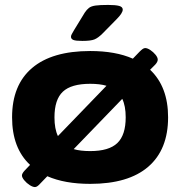

<svg xmlns="http://www.w3.org/2000/svg" viewBox="-20 -738 731 779"><path d="M122 21Q113 21 100.5 13Q88 5 78.5 -6.5Q69 -18 69 -26Q69 -34 80 -46L102 -69Q29 -137 29 -262Q29 -393 110 -462Q191 -531 346 -531Q449 -531 519 -500L546 -528Q553 -535 558.5 -539Q564 -543 569 -543Q578 -543 590 -535Q602 -527 611 -516Q620 -505 620 -496Q620 -487 610 -476L589 -455Q662 -386 662 -262Q662 -131 581.5 -61.5Q501 8 346 8Q243 8 172 -23L144 6Q131 21 122 21ZM201 -262Q201 -215 215 -186L412 -390Q385 -398 346 -398Q269 -398 235 -366Q201 -334 201 -262ZM346 -125Q422 -125 456 -157.5Q490 -190 490 -262Q490 -308 476 -337L279 -133Q306 -125 346 -125ZM314 -572Q287 -572 277.5 -576Q268 -580 268 -589Q268 -594 271.5 -600Q275 -606 280 -615L324 -687Q332 -699 341 -706Q350 -713 367.5 -715.5Q385 -718 419 -718Q449 -718 463.5 -714Q478 -710 478 -699Q478 -685 453 -660L396 -602Q378 -584 363 -578Q348 -572 314 -572Z"/></svg>

Font: Asap Expanded ExtraBold
Style: Regular
Weight: 800
Width: 7
Designer: Pablo Cosgaya
Foundry: Omnibus-Type
Version: Version 3.001; ttfautohint (v1.8.4.7-5d5b)